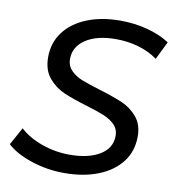

<svg xmlns="http://www.w3.org/2000/svg" viewBox="-81 -780 784 860"><g transform="rotate(10 311.5 -350.0)"><path d="M6 -77 50 -157Q90 -120 151 -98.5Q212 -77 277 -77Q363 -77 414.5 -108.5Q466 -140 466 -196Q466 -226 446 -246Q426 -266 397 -278Q368 -290 315 -306Q248 -326 207 -344Q166 -362 136.5 -397.5Q107 -433 107 -491Q107 -557 144 -606Q181 -655 247 -681.5Q313 -708 398 -708Q463 -708 521.5 -692.5Q580 -677 623 -649L583 -567Q544 -595 495.5 -609Q447 -623 393 -623Q307 -623 256 -589.5Q205 -556 205 -500Q205 -469 225.5 -448Q246 -427 276.5 -415Q307 -403 360 -387Q426 -367 466.5 -349.5Q507 -332 535.5 -298Q564 -264 564 -210Q564 -143 526.5 -94Q489 -45 422 -18.5Q355 8 268 8Q190 8 117.5 -16Q45 -40 6 -77Z"/></g></svg>

Font: Montserrat Alternates Medium
Style: Italic
Weight: 500
Italic angle: -11.3°
Designer: Julieta Ulanovsky
Foundry: Julieta Ulanovsky
Version: Version 7.200